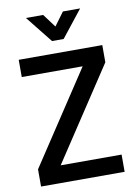

<svg xmlns="http://www.w3.org/2000/svg" viewBox="-99 -981 743 1043"><g transform="rotate(-10 273.0 -459.0)"><path d="M41 -1V-96L377 -605H41V-700H502V-605L166 -96H502V-1ZM237 -769 119 -917H214L299 -803H239L323 -917H418L301 -769Z"/></g></svg>

Font: Inclusive Sans Medium
Style: Regular
Weight: 500
Designer: Olivia King
Foundry: Olivia King
Version: Version 2.004